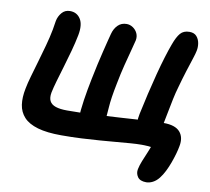

<svg xmlns="http://www.w3.org/2000/svg" viewBox="-94 -820 1222 1119"><g transform="rotate(10 517.0 -260.5)"><path d="M841.6 192.8Q804.2 192.8 789.9 171.5Q775.6 150.2 781 125.2Q785.6 102.6 796.5 75.5Q807.4 48.4 821 16.5Q834.6 -15.4 845.8 -51L846.4 -11.6Q832.6 -15.2 816.5 -16.6Q800.4 -18 779.6 -18Q749.6 -18 711.9 -15.1Q674.2 -12.2 629.8 -8.3Q585.4 -4.4 534.2 -0.5Q483 3.4 426.2 6.3Q369.4 9.2 306.4 9.2Q221.2 9.2 166.5 -6.8Q111.8 -22.8 83.8 -53.3Q55.8 -83.8 49.6 -126.3Q43.4 -168.8 54.4 -222.8Q60.4 -254.8 72.9 -298.2Q85.4 -341.6 99.8 -390.9Q114.2 -440.2 128.2 -491.1Q142.2 -542 151.2 -589Q153.2 -599 155.2 -613.8Q157.2 -628.6 159.8 -642Q165.2 -669.6 183.6 -691.3Q202 -713 232 -713Q272.8 -713 294 -679.5Q315.2 -646 303.2 -583Q294.2 -537 280.4 -486.6Q266.6 -436.2 252.1 -387.9Q237.6 -339.6 225.4 -297.8Q213.2 -256 207.2 -226.2Q201.6 -195 211.3 -175.9Q221 -156.8 246.9 -148Q272.8 -139.2 315 -139.2Q392.8 -139.2 474.5 -143.3Q556.2 -147.4 632.7 -152.2Q709.2 -157 773.4 -161.1Q837.6 -165.2 882.2 -165.2Q950.8 -165.2 978.7 -133.3Q1006.6 -101.4 996.2 -48.4Q992.4 -26.6 984.9 -0.4Q977.4 25.8 967.3 53.4Q957.2 81 944.5 106.5Q931.8 132 916.2 151.8Q900 172.4 880.2 182.6Q860.4 192.8 841.6 192.8ZM456.4 -48.8Q428.4 -48.8 410 -66.7Q391.6 -84.6 391.4 -112.6Q391.2 -132.2 393.9 -158.6Q396.6 -185 401.1 -215.7Q405.6 -246.4 411.5 -278.9Q417.4 -311.4 423.8 -343Q433.2 -390.6 443.2 -434.9Q453.2 -479.2 462.2 -515.9Q471.2 -552.6 478.2 -580.4Q485.2 -608.2 489.2 -622.8Q497.6 -655 518.1 -675.5Q538.6 -696 569.8 -696Q590 -696 607.5 -684.1Q625 -672.2 633.8 -653.3Q642.6 -634.4 638.4 -611.4Q633.8 -591.4 622.8 -550.7Q611.8 -510 598.3 -457Q584.8 -404 573.4 -344Q554.8 -253.6 551.4 -197.5Q548 -141.4 543 -113.6Q536 -82.8 509.8 -65.8Q483.6 -48.8 456.4 -48.8ZM790.6 -70Q746.6 -70 735.2 -104.5Q723.8 -139 734.8 -193.2Q747.6 -254.4 762.3 -317.2Q777 -380 792.3 -438.4Q807.6 -496.8 822.3 -544.5Q837 -592.2 849 -624Q866 -671 884.9 -692.7Q903.8 -714.4 938.2 -714.4Q966.4 -714.4 980.8 -698Q995.2 -681.6 999.2 -658.4Q1003.2 -635.2 998.6 -613.4Q995.8 -597.4 984.7 -563.9Q973.6 -530.4 959.2 -484.8Q944.8 -439.2 930 -385.4Q919.8 -351 911.7 -312.3Q903.6 -273.6 896 -233.5Q888.4 -193.4 880.4 -154.4Q872.6 -118.4 846.8 -94.2Q821 -70 790.6 -70Z"/></g></svg>

Font: Shantell Sans Light
Style: Italic
Weight: 300
Italic angle: -11°
Designer: Stephen Nixon, Anya Danilova, Shantell Martin
Foundry: Arrow Type
Version: Version 1.008;[ac192a2d6]